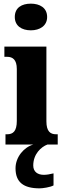

<svg xmlns="http://www.w3.org/2000/svg" viewBox="-20 -791 353 1051"><path d="M149 -625C197 -625 238 -649 238 -698C238 -749 197 -771 149 -771C99 -771 61 -749 61 -698C61 -649 99 -625 149 -625ZM10 0H163C112 14 65 68 65 130C65 206 108 240 197 240C214 240 255 234 273 224V158C253 163 235 166 220 166C187 166 162 150 162 115C162 52 205 13 240 0H296V-56H287C256 -56 234 -71 234 -127V-536H4V-480H19C49 -480 72 -465 72 -413V-129C72 -72 51 -56 19 -56H10Z"/></svg>

Font: Noto Serif Devanagari ExtraCondensed Black
Style: Regular
Weight: 900
Width: 2
Designer: Universal Thirst, Indian Type Foundry and the Monotype Design Team
Foundry: Monotype Imaging Inc.
Version: Version 2.004